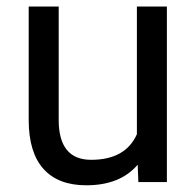

<svg xmlns="http://www.w3.org/2000/svg" viewBox="-20 -548 591 578"><path d="M394.5 -52.2Q341.8 9.8 239.7 9.8Q155.3 9.8 111.1 -39.3Q66.9 -88.4 66.4 -184.6V-528.3H156.7V-187Q156.7 -66.9 254.4 -66.9Q357.9 -66.9 392.1 -144V-528.3H482.4V0H396.5Z"/></svg>

Font: f42100
Style: 7875512
Weight: 400
Designer: Google
Version: Version 2.137; 2017